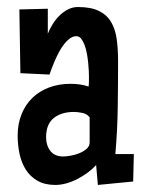

<svg xmlns="http://www.w3.org/2000/svg" viewBox="-20 -522 414 547"><path d="M361.3 -83 359.4 -4.9 258.8 4.9 253.9 -51.8Q243.7 -40.5 230.2 -30.5Q216.8 -20.5 201.4 -12.5Q186 -4.4 169.7 0.2Q153.3 4.9 137.7 4.9Q107.4 4.9 86.7 -7.1Q65.9 -19 53.5 -38.8Q41 -58.6 35.6 -84Q30.3 -109.4 30.3 -135.7Q30.3 -168.9 41.3 -196.3Q52.2 -223.6 72 -242.9Q91.8 -262.2 119.6 -272.7Q147.5 -283.2 180.7 -283.2Q193.8 -283.2 206.8 -281.5Q219.7 -279.8 232.4 -275.4Q233.4 -283.7 233.4 -291Q233.4 -298.3 233.4 -306.6Q233.4 -311 232.9 -321Q232.4 -331.1 231.2 -343.5Q230 -356 227.5 -369.4Q225.1 -382.8 220.9 -393.8Q216.8 -404.8 211.2 -411.9Q205.6 -418.9 197.3 -418.9Q188 -418.9 179.2 -412.6Q170.4 -406.2 162.6 -396.2Q154.8 -386.2 148.2 -373.8Q141.6 -361.3 136.2 -349.1Q130.9 -336.9 127 -326.4Q123 -315.9 121.1 -309.6L38.1 -313.5L35.2 -495.1L116.2 -497.1V-425.8Q121.1 -438.5 129.4 -452.1Q137.7 -465.8 148.7 -476.8Q159.7 -487.8 173.1 -494.9Q186.5 -502 202.1 -502Q239.3 -502 262 -490.7Q284.7 -479.5 296.6 -459.2Q308.6 -439 312.5 -410.4Q316.4 -381.8 316.4 -347.7Q316.4 -281.2 315.4 -215.3Q314.5 -149.4 308.6 -83ZM235.4 -116.2V-187.5Q228.5 -197.3 215.1 -200.2Q201.7 -203.1 190.4 -203.1Q155.3 -203.1 133.3 -185.8Q111.3 -168.5 111.3 -130.9Q111.3 -107.9 123.5 -92Q135.7 -76.2 160.2 -76.2Q168 -76.2 180.9 -78.4Q193.8 -80.6 205.8 -85.4Q217.8 -90.3 226.6 -97.9Q235.4 -105.5 235.4 -116.2Z"/></svg>

Font: Maiden Orange
Style: Regular
Weight: 400
Designer: Astigmatic (AOETI)
Foundry: Astigmatic (AOETI)
Version: Version 1.000